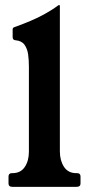

<svg xmlns="http://www.w3.org/2000/svg" viewBox="-20 -724 345 744"><path d="M279 -53Q292 -53 292 -40V-13Q292 0 277 0H28Q13 0 13 -13V-40Q13 -53 26 -53H28Q60 -53 76 -77Q92 -101 92 -136V-466Q92 -491 89 -513Q86 -535 75 -550.5Q64 -566 40 -568Q29 -569 29 -580V-610Q29 -615 32 -617Q35 -619 42 -621Q105 -644 142.5 -664Q180 -684 204 -702Q206 -704 208 -704H210Q212 -704 212 -702V-137Q212 -102 228 -77.5Q244 -53 276 -53Z"/></svg>

Font: Young Serif
Style: Regular
Weight: 400
Designer: Bastien Sozeau
Foundry: NBR — Bastien Sozeau
Version: Version 3.004; ttfautohint (v1.8.4.7-5d5b);gftools[0.9.33]